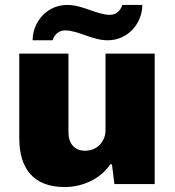

<svg xmlns="http://www.w3.org/2000/svg" viewBox="-20 -745 707 777"><path d="M112 -582H193C200 -605 218 -622 243 -622C297 -622 352 -582 416 -582C500 -582 556 -653 556 -725H475C468 -702 450 -685 425 -685C371 -685 316 -725 252 -725C168 -725 112 -654 112 -582ZM242 12C314 12 387 -21 426 -80H433L443 0H606V-528H407V-218C407 -173 374 -135 324 -135C280 -135 257 -166 257 -210V-528H58V-186C58 -61 117 12 242 12Z"/></svg>

Font: Archivo Black
Style: Regular
Weight: 900
Designer: Hector Gatti
Foundry: Omnibus-Type
Version: Version 2.001